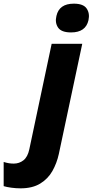

<svg xmlns="http://www.w3.org/2000/svg" viewBox="-156 -788 505 1048"><path d="M232 -611Q179 -611 161 -637.5Q143 -664 152 -701Q167 -768 247 -768Q299 -768 317 -741.5Q335 -715 327 -678Q312 -611 232 -611ZM-44 240Q-69 240 -94.5 236.5Q-120 233 -136 228V96Q-120 101 -107 103Q-94 105 -81 105Q-51 105 -28 87Q-5 69 4 27L126 -549H293L165 53Q154 103 130 145.5Q106 188 63.5 214Q21 240 -44 240Z"/></svg>

Font: Noto Sans ExtraBold
Style: Italic
Weight: 800
Italic angle: -12°
Designer: Monotype Design Team
Foundry: Monotype Imaging Inc.
Version: Version 2.013; ttfautohint (v1.8.4.7-5d5b)